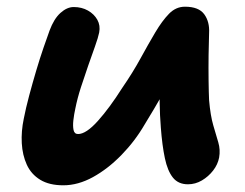

<svg xmlns="http://www.w3.org/2000/svg" viewBox="-20 -541 732 573"><path d="M169 12Q127 12 100 -4.5Q73 -21 60 -49.5Q47 -78 45 -113.5Q43 -149 51 -187Q57 -218 67 -255.5Q77 -293 88 -330Q99 -367 110 -399Q121 -431 128 -450Q141 -485 160.5 -502.5Q180 -520 200 -520Q224 -520 242.5 -509.5Q261 -499 270.5 -482Q280 -465 276 -444Q273 -429 263.5 -402.5Q254 -376 243 -344.5Q232 -313 221.5 -280.5Q211 -248 205 -218Q201 -200 199 -182.5Q197 -165 199.5 -153Q202 -141 213 -141Q237 -141 272 -180Q307 -219 345 -279Q376 -324 399.5 -367Q423 -410 443.5 -444.5Q464 -479 484.5 -500Q505 -521 532 -521Q573 -521 589.5 -498.5Q606 -476 604 -442Q603 -415 602.5 -376.5Q602 -338 602.5 -300.5Q603 -263 604 -242Q608 -196 616.5 -167Q625 -138 631.5 -116Q638 -94 634 -71Q630 -50 616 -32Q602 -14 582.5 -2.5Q563 9 541 9Q512 9 496 -11Q480 -31 472 -69Q464 -107 460 -160Q457 -197 456.5 -235Q456 -273 457 -310Q458 -347 460 -379L514 -352Q507 -336 494 -312Q481 -288 461.5 -253.5Q442 -219 412 -170Q383 -120 342.5 -78.5Q302 -37 257.5 -12.5Q213 12 169 12Z"/></svg>

Font: Shantell Sans Light
Style: Bold Italic
Weight: 700
Italic angle: -11°
Version: Version 1.011;[c5ecc13dd]